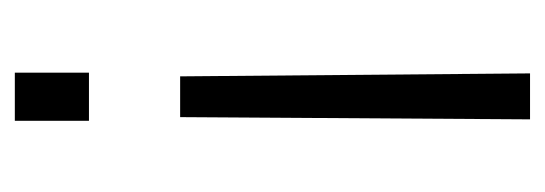

<svg xmlns="http://www.w3.org/2000/svg" viewBox="-258 -282 735 259"><g transform="rotate(-90 109.5 -152.5)"><path d="M141 -400H76V-500H141ZM140 195H78L81 -277H136Z"/></g></svg>

Font: Cairo Light
Style: Regular
Weight: 300
Designer: Mohamed Gaber, Accademia di Belle Arti di Urbino and others
Foundry: Kief Type Foundry, Accademia di Belle Arti di Urbino and others
Version: Version 3.011